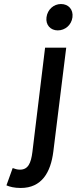

<svg xmlns="http://www.w3.org/2000/svg" viewBox="-20 -728 381 954"><path d="M141 27C134 84 119 115 79 115C65 115 54 111 43 107L12 193C28 200 51 206 83 206C187 206 232 129 245 25L309 -491H204ZM267 -577C304 -577 335 -604 340 -642C345 -681 320 -708 283 -708C247 -708 216 -681 211 -642C206 -604 231 -577 267 -577Z"/></svg>

Font: Falling Sky
Style: CondObl
Weight: 400
Designer: Paul D. Hunt
Foundry: Adobe Systems Incorporated
Version: Version 1.02